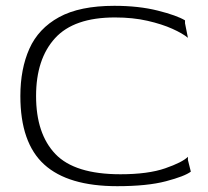

<svg xmlns="http://www.w3.org/2000/svg" viewBox="-20 -630 716 660"><path d="M383 10Q214 10 132 -64.5Q50 -139 50 -300Q50 -393 81 -462.5Q112 -532 183 -571Q254 -610 373 -610Q457 -610 522.5 -593.5Q588 -577 616 -560V-550L626 -500Q608 -515 572.5 -531Q537 -547 487 -558.5Q437 -570 375 -570Q234 -570 169 -498.5Q104 -427 104 -300Q104 -170 170.5 -100.5Q237 -31 394 -31Q489 -31 548 -51.5Q607 -72 626 -91V-80L636 -40Q615 -24 550.5 -7Q486 10 383 10Z"/></svg>

Font: Red Rose Light
Style: Regular
Weight: 300
Designer: Jaikishan Patel
Version: Version 1.001; ttfautohint (v1.8.3)